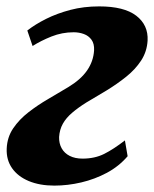

<svg xmlns="http://www.w3.org/2000/svg" viewBox="-20 -571 482 601"><path d="M150 10Q104.5 10 70.2 -4.2Q36 -18.5 17.8 -44.5Q-0.5 -70.5 1 -106Q2.5 -141.5 21.2 -169.2Q40 -197 69 -219.5Q98 -242 131 -261.2Q164 -280.5 194 -298.5Q233 -322 252.8 -350.8Q272.5 -379.5 274.5 -413.5Q275.5 -434 266.5 -446.5Q257.5 -459 242.5 -464.5Q227.5 -470 210.5 -470Q174.5 -470 141.2 -456.8Q108 -443.5 82 -427L65.5 -475.5Q90.5 -495 124.5 -512Q158.5 -529 200.2 -540Q242 -551 290.5 -551Q368.5 -551 406.5 -521.8Q444.5 -492.5 442 -444Q440 -409.5 421.8 -381.5Q403.5 -353.5 375 -330.8Q346.5 -308 313.8 -288Q281 -268 250 -250Q224.5 -234 205.8 -218Q187 -202 176.8 -183.8Q166.5 -165.5 165 -142Q164.5 -122 173 -106.8Q181.5 -91.5 198.2 -83Q215 -74.5 238.5 -74.5Q276.5 -74.5 306 -89.2Q335.5 -104 371 -131.5L379.5 -82Q352.5 -50.5 314.8 -30.2Q277 -10 234.5 0Q192 10 150 10Z"/></svg>

Font: Merriweather 60pt Black
Style: Italic
Weight: 900
Italic angle: -7.8°
Version: Version 2.101